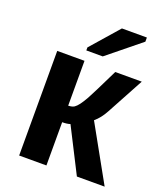

<svg xmlns="http://www.w3.org/2000/svg" viewBox="-136 -822 773 911"><g transform="rotate(20 250.5 -366.5)"><path d="M69.3 -528.3H207V-301.8Q227.5 -302.7 237.3 -309.3Q247.1 -315.9 258.3 -330.8Q269.5 -345.7 283.4 -370.4Q297.4 -395 362.3 -528.3H496.1L395.5 -342.3Q374 -302.2 345.7 -278.8L501 0H360.8L247.1 -223.6Q231.9 -218.3 207 -218.3V0H69.3ZM198.2 -577.6V-592.8L321.3 -733.4H447.3V-712.4L281.2 -577.6Z"/></g></svg>

Font: Arial
Style: Bold
Weight: 700
Designer: Steve Matteson
Foundry: Ascender Corporation
Version: Version 2.00.3